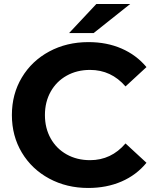

<svg xmlns="http://www.w3.org/2000/svg" viewBox="-20 -921 773 953"><path d="M39 -350Q39 -454 88.5 -536.5Q138 -619 224.5 -665.5Q311 -712 419 -712Q510 -712 583.5 -680Q657 -648 707 -588L603 -492Q532 -574 427 -574Q362 -574 311 -545.5Q260 -517 231.5 -466Q203 -415 203 -350Q203 -285 231.5 -234Q260 -183 311 -154.5Q362 -126 427 -126Q532 -126 603 -209L707 -113Q657 -52 583 -20Q509 12 418 12Q311 12 224.5 -34.5Q138 -81 88.5 -163.5Q39 -246 39 -350ZM458 -901H626L445 -757H323Z"/></svg>

Font: APTA Sans Regular
Style: Bold Italic
Weight: 700
Version: Version 7.200